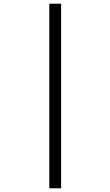

<svg xmlns="http://www.w3.org/2000/svg" viewBox="-20 -780 598 1040"><path d="M247 240V-760H311V240Z"/></svg>

Font: Noto Serif Khojki SemiBold
Style: Regular
Weight: 600
Version: Version 2.003